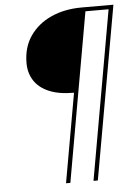

<svg xmlns="http://www.w3.org/2000/svg" viewBox="-56 -742 613 884"><g transform="rotate(-5 251.0 -300.0)"><path d="M213 100 286 -312Q216 -312 170.5 -331.5Q125 -351 102.5 -386Q80 -421 80 -467Q80 -540 116 -592Q152 -644 214 -672Q276 -700 355 -700H502L360 100H340L478 -681H371L233 100Z"/></g></svg>

Font: DM Sans 11pt Thin
Style: Italic
Weight: 250
Italic angle: -10°
Version: Version 4.004;gftools[0.9.30]